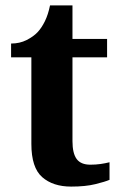

<svg xmlns="http://www.w3.org/2000/svg" viewBox="-20 -680 445 710"><path d="M243 10Q176 10 136 -25Q96 -60 96 -148V-468H21V-519Q53 -519 78.5 -532Q104 -545 119 -561Q134 -577 146 -601.5Q158 -626 165 -660H248V-536H376V-468H248V-158Q248 -113 263.5 -92Q279 -71 314 -71Q334 -71 351.5 -73.5Q369 -76 385 -80V-15Q369 -8 332.5 1Q296 10 243 10Z"/></svg>

Font: Noto Serif Vithkuqi
Style: Bold
Weight: 700
Version: Version 1.005